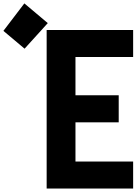

<svg xmlns="http://www.w3.org/2000/svg" viewBox="-103 -1090 790 1110"><path d="M173.2 -956.4 39.1 -808.6 -83.3 -911.5 37.8 -1070.3ZM166.7 -916.7H666.7V-760.4H333.3V-539.1H583.3V-382.8H333.3V-156.2H666.7V0H166.7Z"/></svg>

Font: Monoid
Style: Bold
Weight: 700
Width: 4
Designer: Andreas Larsen (@larsenwork)
Version: Version 0.61